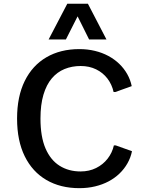

<svg xmlns="http://www.w3.org/2000/svg" viewBox="-20 -980 760 1010"><path d="M397.5 9.8Q297.9 9.8 224.1 -33.2Q150.4 -76.2 110.1 -158Q69.8 -239.7 69.8 -356.4Q69.8 -472.2 110.1 -554Q150.4 -635.7 224.1 -678.7Q297.9 -721.7 397.5 -721.7Q440.4 -721.7 479 -712.4Q517.6 -703.1 549.8 -685.8Q582 -668.5 607.2 -644.3Q632.3 -620.1 649.2 -590.3Q666 -560.5 672.9 -526.9L586.9 -496.1H577.6Q568.8 -535.6 545.2 -566.7Q521.5 -597.7 485.6 -615.2Q449.7 -632.8 404.3 -632.8Q358.4 -632.8 319.6 -616.9Q280.8 -601.1 252.4 -567.6Q224.1 -534.2 208.5 -481.7Q192.9 -429.2 192.9 -356.4Q192.9 -261.2 219.2 -199.7Q245.6 -138.2 293.2 -108.2Q340.8 -78.1 403.8 -78.1Q449.2 -78.1 485.6 -96.2Q522 -114.3 546.1 -145.3Q570.3 -176.3 579.1 -215.3H588.4L674.3 -184.6Q667.5 -150.9 650.6 -121.1Q633.8 -91.3 608.6 -67.1Q583.5 -43 551.3 -25.9Q519 -8.8 480.2 0.5Q441.4 9.8 397.5 9.8ZM235.8 -772.5 334 -960.4H442.4L540 -772.5H448.7L388.2 -894L326.7 -772.5Z"/></svg>

Font: Comme Medium
Style: Regular
Weight: 500
Version: Version 1.000;gftools[0.9.27]